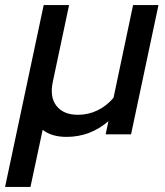

<svg xmlns="http://www.w3.org/2000/svg" viewBox="-62 -529 649 756"><path d="M-42 207 110 -509H210L146 -207Q133 -147 160.5 -112Q188 -77 245 -77Q286 -77 322 -94.5Q358 -112 385 -144L462 -509H562L454 0H354L365 -52Q293 10 200 10Q171 10 147 3Q123 -4 106 -18L58 207Z"/></svg>

Font: Red Hat Display SemiBold
Style: Italic
Weight: 600
Italic angle: -12°
Designer: Pentagram, MCKL
Foundry: Pentagram, MCKL
Version: Version 1.023